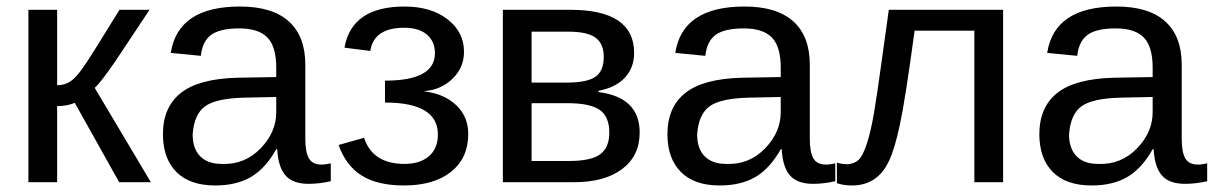

<svg xmlns="http://www.w3.org/2000/svg" viewBox="-20 -558 3717 588"><path d="M67 0V-528H155V-297Q185 -297 206 -317Q219 -329 235 -352Q250 -372 346 -528H438L333 -370Q286 -302 270 -289L442 0H345L209 -243Q185 -233 155 -233V0Z M639 10Q561 10 520 -31.5Q479 -73 479 -147Q479 -230 534 -273.5Q589 -317 708 -320L826 -322V-351Q826 -415 799 -443Q772 -471 713 -471Q654 -471 627 -451.5Q600 -432 595 -387L503 -396Q525 -538 715 -538Q814 -538 864.5 -492.5Q915 -447 915 -360V-133Q915 -92 926 -73Q937 -54 964 -54Q978 -54 993 -58V-3Q958 5 925 5Q877 5 854.5 -20.5Q832 -46 829 -101H826Q793 -42 748.5 -16Q704 10 639 10ZM659 -56Q729 -53 778 -103.5Q827 -154 826 -217V-261L730 -259Q641 -257 607.5 -232Q574 -207 570 -146Q570 -103 593 -79.5Q616 -56 659 -56Z M1217 10Q1136 10 1087.5 -20.5Q1039 -51 1017 -114L1095 -136Q1121 -56 1219 -56Q1266 -56 1293.5 -79.5Q1321 -103 1321 -146Q1321 -244 1159 -244V-311Q1312 -311 1312 -395Q1312 -431 1287.5 -452Q1263 -473 1218 -473Q1125 -473 1114 -402L1035 -412Q1057 -538 1219 -538Q1300 -538 1350.5 -499Q1401 -460 1401 -399Q1401 -351 1366 -317Q1331 -283 1280 -279V-278Q1340 -271 1377 -236Q1414 -201 1414 -148Q1414 -74 1361.5 -32Q1309 10 1217 10Z M1520 -528H1726Q1922 -528 1922 -396Q1922 -351 1894 -320.5Q1866 -290 1813 -280V-276Q1939 -260 1939 -152Q1939 -81 1885.5 -40.5Q1832 0 1738 0H1520ZM1608 -242V-65H1723Q1790 -65 1818 -85.5Q1846 -106 1846 -152Q1846 -201 1816.5 -221.5Q1787 -242 1718 -242ZM1721 -461H1608V-305H1714Q1777 -305 1803 -322.5Q1829 -340 1829 -384Q1829 -424 1804 -442.5Q1779 -461 1721 -461Z M2184 10Q2106 10 2065 -31.5Q2024 -73 2024 -147Q2024 -230 2079 -273.5Q2134 -317 2253 -320L2371 -322V-351Q2371 -415 2344 -443Q2317 -471 2258 -471Q2199 -471 2172 -451.5Q2145 -432 2140 -387L2048 -396Q2070 -538 2260 -538Q2359 -538 2409.5 -492.5Q2460 -447 2460 -360V-133Q2460 -92 2471 -73Q2482 -54 2509 -54Q2523 -54 2538 -58V-3Q2503 5 2470 5Q2422 5 2399.5 -20.5Q2377 -46 2374 -101H2371Q2338 -42 2293.5 -16Q2249 10 2184 10ZM2204 -56Q2274 -53 2323 -103.5Q2372 -154 2371 -217V-261L2275 -259Q2186 -257 2152.5 -232Q2119 -207 2115 -146Q2115 -103 2138 -79.5Q2161 -56 2204 -56Z M3052 0H2964V-464H2781Q2752 -250 2736 -177Q2720 -101 2702 -64Q2667 10 2589 10Q2564 10 2543 3V-60Q2558 -55 2577 -55Q2598 -57 2610.5 -69.5Q2623 -82 2635 -119Q2647 -156 2656.5 -211.5Q2666 -267 2680 -370L2702 -528H3052Z M3323 10Q3245 10 3204 -31.5Q3163 -73 3163 -147Q3163 -230 3218 -273.5Q3273 -317 3392 -320L3510 -322V-351Q3510 -415 3483 -443Q3456 -471 3397 -471Q3338 -471 3311 -451.5Q3284 -432 3279 -387L3187 -396Q3209 -538 3399 -538Q3498 -538 3548.5 -492.5Q3599 -447 3599 -360V-133Q3599 -92 3610 -73Q3621 -54 3648 -54Q3662 -54 3677 -58V-3Q3642 5 3609 5Q3561 5 3538.5 -20.5Q3516 -46 3513 -101H3510Q3477 -42 3432.5 -16Q3388 10 3323 10ZM3343 -56Q3413 -53 3462 -103.5Q3511 -154 3510 -217V-261L3414 -259Q3325 -257 3291.5 -232Q3258 -207 3254 -146Q3254 -103 3277 -79.5Q3300 -56 3343 -56Z"/></svg>

Font: Libra Sans
Style: Regular
Weight: 400
Foundry: Context Ltd
Version: Version 1.002